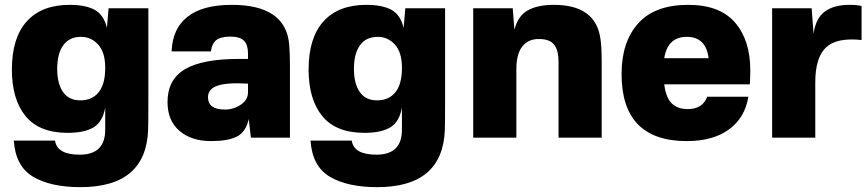

<svg xmlns="http://www.w3.org/2000/svg" viewBox="-20 -568 3578 792"><path d="M592 -145Q592 -62 591 -32Q582 204 312 204Q189 204 116.5 161Q44 118 37 12H207Q215 70 309 70Q414 70 414 -33V-125Q404 -66 366.5 -43Q329 -20 259 -20Q142 -20 85.5 -89Q29 -158 29 -281Q29 -412 90.5 -480Q152 -548 267 -548Q333 -548 370.5 -527.5Q408 -507 421 -453L428 -534H592ZM216 -284Q216 -223 240 -188.5Q264 -154 311 -154Q360 -154 387 -187.5Q414 -221 414 -287V-289Q414 -352 385 -384Q356 -416 314 -416Q266 -416 241 -381.5Q216 -347 216 -284Z M936 -548Q1159 -548 1173 -384Q1176 -344 1176 -298V0H1015L1006 -77Q994 -23 957 -4.5Q920 14 850 14Q770 14 720.5 -28Q671 -70 671 -147Q671 -240 743 -282.5Q815 -325 967 -325H1003V-348Q1003 -383 986.5 -400Q970 -417 930 -417Q890 -417 872 -402.5Q854 -388 850 -356H688Q691 -449 753 -498.5Q815 -548 936 -548ZM838 -167Q838 -116 908 -116Q943 -116 973 -136Q1003 -156 1003 -187V-223Q916 -228 877 -214.5Q838 -201 838 -167Z M1816 -145Q1816 -62 1815 -32Q1806 204 1536 204Q1413 204 1340.5 161Q1268 118 1261 12H1431Q1439 70 1533 70Q1638 70 1638 -33V-125Q1628 -66 1590.5 -43Q1553 -20 1483 -20Q1366 -20 1309.5 -89Q1253 -158 1253 -281Q1253 -412 1314.5 -480Q1376 -548 1491 -548Q1557 -548 1594.5 -527.5Q1632 -507 1645 -453L1652 -534H1816ZM1440 -284Q1440 -223 1464 -188.5Q1488 -154 1535 -154Q1584 -154 1611 -187.5Q1638 -221 1638 -287V-289Q1638 -352 1609 -384Q1580 -416 1538 -416Q1490 -416 1465 -381.5Q1440 -347 1440 -284Z M2265 -548Q2438 -548 2457 -407Q2462 -373 2462 -309V0H2284V-314Q2284 -360 2266 -383.5Q2248 -407 2204 -407Q2160 -408 2135 -377Q2110 -346 2110 -283V0H1932V-534H2095L2102 -445Q2116 -502 2156.5 -525Q2197 -548 2265 -548Z M2819 -548Q2949 -548 3012 -475Q3075 -402 3075 -277Q3075 -254 3073 -220H2720Q2727 -165 2751 -141.5Q2775 -118 2816 -118Q2879 -118 2897 -169H3067Q3053 -82 2987 -34Q2921 14 2813 14Q2544 14 2544 -263Q2544 -395 2612.5 -471.5Q2681 -548 2819 -548ZM2720 -328H2903Q2892 -416 2813 -416Q2734 -416 2720 -328Z M3485 -548Q3518 -548 3534 -543V-403Q3432 -414 3387.5 -372.5Q3343 -331 3343 -228V0H3165V-534H3328L3336 -429Q3345 -493 3382.5 -520.5Q3420 -548 3485 -548Z"/></svg>

Font: Nacelle Heavy
Style: Regular
Weight: 800
Designer: Sora Sagano
Foundry: Sora Sagano
Version: Version 1.000;FEAKit 1.0